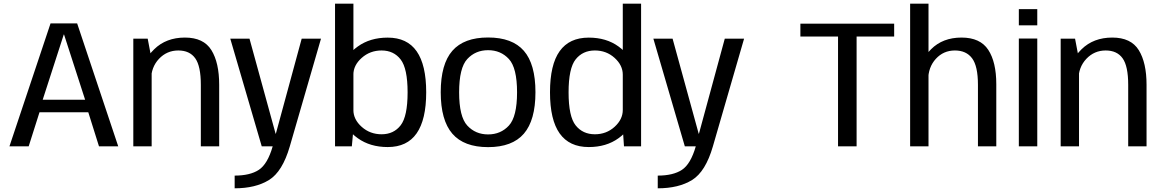

<svg xmlns="http://www.w3.org/2000/svg" viewBox="-20 -805 6385 1056"><path d="M31.9 0H137.7L197.2 -187.5H465.6L524.5 0H630.3L404.3 -676.4H258ZM214.8 -256.3 330.8 -615.3H332.2L448.2 -256.3Z M713.2 0H814.1V-477.9L792.3 -592.4H713.2ZM1084.6 0H1185.5V-338.8Q1185.5 -460.2 1142.7 -529.3Q1099.9 -598.4 997.1 -598.4Q893.5 -598.4 827.9 -533.9Q762.2 -469.4 762.2 -396.7L810.9 -365.3Q810.9 -435.3 854.4 -481.4Q897.9 -527.4 960.6 -527.4Q1023.1 -527.4 1053.8 -484.4Q1084.6 -441.4 1084.6 -338.3Z M1419.6 0H1573.9L1745.5 -592.4H1639.3L1497.1 -69.3H1495.9L1352.2 -592.4H1246.5ZM1270.6 230.7Q1385.7 230.7 1459.6 184.9Q1533.6 139.2 1573.9 0L1479.8 -0.2Q1451.7 97.6 1403.5 129.2Q1355.3 160.8 1270.6 160.8Z M1822.7 0H1915.1L1923.8 -95.2V-785H1822.7ZM2112.5 3.8Q2219.2 3.8 2271.6 -71.8Q2324.1 -147.3 2324.1 -297.4Q2324.1 -447.8 2271.6 -522.9Q2219.2 -598.1 2112.5 -598.1Q2015.6 -598.1 1947.7 -549.2Q1879.7 -500.3 1879.7 -447.7L1923.6 -394.5Q1923.6 -445.9 1969.4 -486.6Q2015.3 -527.4 2078.7 -527.4Q2145.4 -527.4 2183.6 -477.9Q2221.8 -428.4 2221.8 -297Q2221.8 -165 2183.6 -115.8Q2145.4 -66.5 2078.7 -66.5Q2015.3 -66.5 1969.4 -107.3Q1923.6 -148 1923.6 -200.3L1879.7 -146.2Q1879.7 -93.5 1947.7 -44.9Q2015.6 3.8 2112.5 3.8Z M2664.5 4.2Q2797.4 4.2 2861.2 -69.7Q2925 -143.7 2925 -297.8Q2925 -452.4 2861.2 -525.6Q2797.4 -598.8 2664.5 -598.8Q2531.8 -598.8 2467.9 -525.6Q2404 -452.4 2404 -297.8Q2404 -143.7 2467.9 -69.7Q2531.8 4.2 2664.5 4.2ZM2664.5 -65.7Q2595.1 -65.7 2550.1 -114.4Q2505.2 -163 2505.2 -297.3Q2505.2 -431.9 2550.1 -480.4Q2595.1 -529 2664.5 -529Q2734.1 -529 2778.9 -480.4Q2823.8 -431.9 2823.8 -297.3Q2823.8 -163 2778.9 -114.4Q2734.1 -65.7 2664.5 -65.7Z M3411.9 0H3506V-785H3405.3V-97.6ZM3218 3.8Q3314.9 3.8 3382 -44.9Q3449.2 -93.5 3449.2 -146.2L3405.3 -200.3Q3405.3 -148.4 3360.3 -107.5Q3315.2 -66.5 3251.8 -66.5Q3185.2 -66.5 3146.2 -115.3Q3107.2 -164 3107.2 -297Q3107.2 -429.9 3146.2 -478.6Q3185.2 -527.4 3251.8 -527.4Q3315.2 -527.4 3360.3 -486.6Q3405.3 -445.9 3405.3 -394.5L3449.2 -447.7Q3449.2 -500.3 3382 -549.2Q3314.9 -598.1 3218 -598.1Q3111.4 -598.1 3058.2 -523.7Q3005 -449.2 3005 -297.4Q3005 -145.9 3058.2 -71Q3111.4 3.8 3218 3.8Z M3746.6 0H3900.9L4072.5 -592.4H3966.3L3824.1 -69.3H3822.9L3679.2 -592.4H3573.5ZM3597.6 230.7Q3712.7 230.7 3786.6 184.9Q3860.6 139.2 3900.9 0L3806.8 -0.2Q3778.7 97.6 3730.5 129.2Q3682.3 160.8 3597.6 160.8Z M4589.2 0H4691.3V-604.1H4897.9V-675H4382.1V-604.1H4589.2Z M4985.7 0H5086.8V-785H4985.7ZM5358.7 0H5459.6V-342Q5459.6 -463.4 5415.4 -530.9Q5371.2 -598.4 5268.4 -598.4Q5164.8 -598.4 5100.6 -533.9Q5036.4 -469.4 5036.4 -396.7L5085.1 -365.3Q5085.1 -435.3 5127.1 -481.4Q5169.2 -527.4 5231.8 -527.4Q5294.4 -527.4 5326.5 -484.4Q5358.7 -441.4 5358.7 -338.3Z M5583.6 0H5685V-593H5583.6ZM5583.6 -754.8V-665.6H5685V-754.8Z M5813.7 0H5914.6V-477.9L5892.8 -592.4H5813.7ZM6185.1 0H6286V-338.8Q6286 -460.2 6243.2 -529.3Q6200.4 -598.4 6097.6 -598.4Q5994 -598.4 5928.4 -533.9Q5862.7 -469.4 5862.7 -396.7L5911.4 -365.3Q5911.4 -435.3 5954.9 -481.4Q5998.4 -527.4 6061.1 -527.4Q6123.6 -527.4 6154.3 -484.4Q6185.1 -441.4 6185.1 -338.3Z"/></svg>

Font: Anybody Thin
Style: Regular
Weight: 100
Designer: Tyler Finck
Foundry: Etcetera Type Company
Version: Version 1.114;gftools[0.9.25]